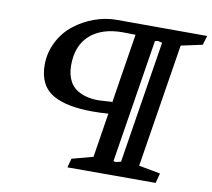

<svg xmlns="http://www.w3.org/2000/svg" viewBox="-81 -828 1015 919"><g transform="rotate(10 427.0 -368.0)"><path d="M625 -670.9 611.3 -668 515.6 -67.4 528.3 -65.4 551.8 -71.3 646.5 -666ZM853.5 -735.4 839.8 -690.4 736.3 -668 640.6 -67.4 745.1 -47.9 732.4 0H303.7L315.4 -43.9L418 -71.3L452.1 -287.1Q414.1 -284.2 375 -284.2Q252.4 -284.2 186 -320.8Q111.3 -361.8 111.3 -464.8Q111.3 -523.4 137.7 -575.9Q164.1 -628.4 208.5 -663.1Q252.4 -697.8 305.9 -717Q359.4 -736.3 413.1 -736.3ZM460.9 -342.8 514.6 -681.6Q482.4 -682.6 452.1 -682.6Q351.1 -682.6 293.7 -631.6Q236.3 -580.6 236.3 -484.4Q236.3 -438 254.9 -404.8Q276.4 -366.2 329.1 -350.6Q357.4 -341.8 394.5 -341.8L458 -345.7Z"/></g></svg>

Font: Neuton
Style: Italic
Weight: 400
Italic angle: -9°
Designer: Brian M Zick
Version: Version 1.32